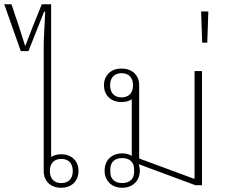

<svg xmlns="http://www.w3.org/2000/svg" viewBox="-55 -873 1087 905"><path d="M233 12C281 12 315 -18 315 -67C315 -116 281 -146 233 -146C215 -146 199 -141 186 -133V-853H142L100 -749L65 -658H63L34 -749L-1 -853H-35L43 -632H79L153 -818H158L151 -672V-67C151 -18 185 12 233 12ZM234 -10C198 -10 180 -33 180 -67C180 -101 198 -124 234 -124C270 -124 288 -101 288 -67C288 -33 270 -10 234 -10Z M521 12C569 12 604 -19 604 -69C604 -80 602 -90 599 -99L866 0H897V-538H862V-31H858L601 -126V-471C601 -520 566 -550 518 -550C470 -550 435 -520 435 -471C435 -422 470 -392 518 -392C536 -392 553 -396 566 -405V-152C566 -147 566 -143 567 -138C554 -146 538 -150 521 -150C473 -150 438 -119 438 -69C438 -19 473 12 521 12ZM521 -10C484 -10 465 -32 465 -61V-77C465 -106 484 -128 521 -128C558 -128 577 -106 577 -77V-61C577 -32 558 -10 521 -10ZM518 -414C482 -414 464 -437 464 -471C464 -505 482 -528 518 -528C554 -528 572 -505 572 -471C572 -437 554 -414 518 -414Z M893 -819 898 -672H922L927 -819Z"/></svg>

Font: IBM Plex Thai Looped ExtraLight
Style: Regular
Weight: 200
Designer: Mike Abbink, Paul van der Laan, Pieter van Rosmalen, Ben Mitchell, Mark Frömberg
Foundry: Bold Monday
Version: Version 1.0